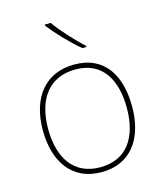

<svg xmlns="http://www.w3.org/2000/svg" viewBox="-115 -852 805 947"><g transform="rotate(-15 287.5 -378.0)"><path d="M234 -766H204V-759C239 -714 299 -650 352 -606H373V-612C328 -652 263 -723 234 -766ZM515 -264C515 -417 451 -538 292 -538C145 -538 59 -432 59 -264C59 -107 134 10 286 10C443 10 515 -109 515 -264ZM86 -264C86 -420 160 -513 292 -513C433 -513 488 -402 488 -264C488 -119 426 -15 286 -15C151 -15 86 -117 86 -264Z"/></g></svg>

Font: Noto Sans Ethiopic Thin
Style: Regular
Weight: 100
Designer: Monotype Design Team
Foundry: Monotype Imaging Inc.
Version: Version 2.102